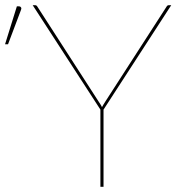

<svg xmlns="http://www.w3.org/2000/svg" viewBox="-108 -720 698 740"><path d="M291 -297.5V0H279V-297.5L18 -700H28Q32.5 -700 35 -696L270.5 -331Q274.5 -324.5 278.5 -318.8Q282.5 -313 285 -307Q288 -313 291.8 -318.8Q295.5 -324.5 299.5 -331L535 -696Q537.5 -700 542 -700H552ZM-88.5 -549.5 -43 -695.5H-34Q-29.5 -695.5 -27 -691.5Q-24.5 -687.5 -27 -682L-77 -549.5Z"/></svg>

Font: Lato 2
Style: Regular
Weight: 100
Designer: Lukasz Dziedzic with Adam Twardoch and Botio Nikoltchev
Foundry: tyPoland Lukasz Dziedzic
Version: Version 2.015; 2015-08-06; http://www.latofonts.com/